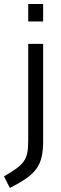

<svg xmlns="http://www.w3.org/2000/svg" viewBox="-69 -720 308 963"><path d="M-19.3 222.8 -49 164.5Q-10.8 142.7 13 125.3Q36.8 107.9 49.8 89.7Q62.8 71.5 67.7 47.2Q72.6 23 72.6 -13.2V-500H147.4V-12.2Q147.4 33.8 139.8 67Q132.2 100.2 114 125.9Q95.7 151.6 63 174.5Q30.3 197.4 -19.3 222.8ZM72.6 -612.4V-700H147.4V-612.4Z"/></svg>

Font: Titillium Web
Style: Bold
Weight: 700
Designer: Mohamed Gaber, Accademia di Belle Arti di Urbino
Foundry: Kief Type Foundry, Accademia di Belle Arti di Urbino
Version: Version 3.000